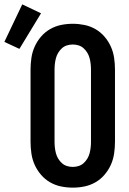

<svg xmlns="http://www.w3.org/2000/svg" viewBox="-96 -852 591 880"><path d="M238 8Q210 8 183.5 2.5Q157 -3 133.5 -16.5Q110 -30 92 -51Q74 -72 63 -96.5Q52 -121 48 -148Q44 -175 44 -202V-533Q44 -560 48 -587Q52 -614 63 -638.5Q74 -663 92 -684Q110 -705 133.5 -718.5Q157 -732 183.5 -737.5Q210 -743 238 -743Q265 -743 291.5 -737.5Q318 -732 341.5 -718.5Q365 -705 383 -684Q401 -663 412 -638.5Q423 -614 427 -587Q431 -560 431 -533V-202Q431 -175 427 -148Q423 -121 412 -96.5Q401 -72 383 -51Q365 -30 341.5 -16.5Q318 -3 291.5 2.5Q265 8 238 8ZM238 -87Q251 -87 264 -91Q277 -95 287 -104Q297 -113 304 -124.5Q311 -136 314.5 -149Q318 -162 319.5 -175.5Q321 -189 321 -202V-533Q321 -546 319.5 -559.5Q318 -573 314.5 -586Q311 -599 304 -610.5Q297 -622 287 -631Q277 -640 264 -644Q251 -648 238 -648Q224 -648 211 -644Q198 -640 188 -631Q178 -622 171 -610.5Q164 -599 160.5 -586Q157 -573 155.5 -559.5Q154 -546 154 -533V-202Q154 -189 155.5 -175.5Q157 -162 160.5 -149Q164 -136 171 -124.5Q178 -113 188 -104Q198 -95 211 -91Q224 -87 238 -87ZM-7 -628 -76 -660 6 -832 92 -791Z"/></svg>

Font: Iosevka QP
Style: Bold
Weight: 700
Designer: Belleve Invis
Foundry: Belleve Invis
Version: Version 20.0.0; ttfautohint (v1.8.4)